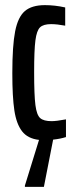

<svg xmlns="http://www.w3.org/2000/svg" viewBox="-20 -538 292 748"><path d="M237 -4Q215 3 187 6L151 190H77V185L132 7Q88 2 66 -26.5Q44 -55 36 -107.5Q28 -160 28 -253Q28 -360 39 -416Q50 -472 77 -495Q104 -518 155 -518Q194 -518 234 -509V-438Q202 -444 179 -444Q149 -444 136 -431.5Q123 -419 118 -381Q113 -343 113 -257Q113 -167 118 -128.5Q123 -90 136.5 -78Q150 -66 181 -66Q200 -66 237 -73Z"/></svg>

Font: Saira Ultra Condensed SemiBold
Style: Regular
Weight: 600
Width: 1
Designer: Hector Gatti with collaboration of the Omnibus-Type team
Foundry: Omnibus-Type
Version: Version 1.001; ttfautohint (v1.8)